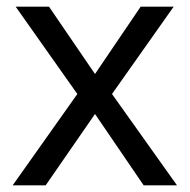

<svg xmlns="http://www.w3.org/2000/svg" viewBox="-20 -556 569 576"><path d="M212 -274 18 0H117L265 -214L411 0H511L316 -274L501 -536H402L265 -334L127 -536H27Z"/></svg>

Font: Noto Sans Arabic UI
Style: Regular
Weight: 400
Designer: Monotype Design Team, Nadine Chahine and Nizar Qandah
Foundry: Monotype Imaging Inc.
Version: Version 2.010